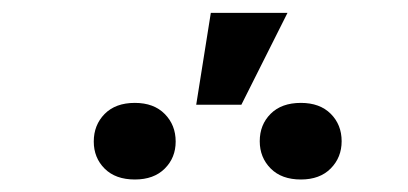

<svg xmlns="http://www.w3.org/2000/svg" viewBox="-20 -883 640 301"><path d="M310.5 -862.8H430.7L358.4 -718.8H287.6ZM127 -661.1Q127 -687 144 -704.3Q161.1 -721.7 191.4 -721.7Q221.2 -721.7 238.3 -704.3Q255.4 -687 255.4 -661.1Q255.4 -635.7 238.3 -618.7Q221.2 -601.6 191.4 -601.6Q161.1 -601.6 144 -618.7Q127 -635.7 127 -661.1ZM387.2 -661.6Q387.2 -687.5 404.3 -704.6Q421.4 -721.7 451.7 -721.7Q481.4 -721.7 498.5 -704.6Q515.6 -687.5 515.6 -661.6Q515.6 -636.2 498.5 -618.9Q481.4 -601.6 451.7 -601.6Q421.4 -601.6 404.3 -618.9Q387.2 -636.2 387.2 -661.6Z"/></svg>

Font: Roboto Mono
Style: Regular
Weight: 500
Designer: Google
Version: Version 2.000986; 2015; ttfautohint (v1.3)